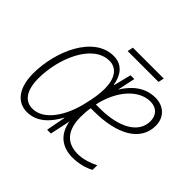

<svg xmlns="http://www.w3.org/2000/svg" viewBox="-151 -838 1042 1042"><g transform="rotate(45 370.0 -317.0)"><path d="M319 -611H556L563 -644H326ZM167 10C244 10 296 -47 331 -112H333L312 0H341L366 -117C381 -29 439 10 517 10C564 10 609 -3 640 -20L641 -56C608 -40 567 -24 522 -24C435 -24 391 -79 391 -178C391 -204 393 -230 397 -250H419C600 -250 714 -316 714 -432C714 -499 667 -539 605 -539C528 -539 471 -493 430 -426L452 -529H423L398 -429H395C387 -480 359 -539 285 -539C130 -539 42 -331 42 -163C42 -54 89 10 167 10ZM429 -284H402C431 -418 513 -505 600 -505C650 -505 676 -473 676 -429C676 -340 583 -284 429 -284ZM175 -24C116 -24 81 -72 81 -164C81 -315 158 -504 287 -504C343 -504 376 -457 376 -379C376 -342 370 -301 358 -251C330 -126 261 -24 175 -24Z"/></g></svg>

Font: Noto Sans SemiCondensed ExtraLight
Style: Italic
Weight: 200
Width: 4
Italic angle: -12°
Designer: Monotype Design Team
Foundry: Monotype Imaging Inc.
Version: Version 2.013